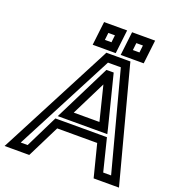

<svg xmlns="http://www.w3.org/2000/svg" viewBox="-177 -953 998 1096"><g transform="rotate(20 322.5 -404.5)"><path d="M661 -9 489 -658 485 -674H468H356H339L331 -658L-7 -9L-25 25H12H108H125L133 9L223 -172H466L512 9L516 25H533H634H670L661 -9ZM604 -25H556L511 -206L507 -222H489H211H194L186 -206L97 -25H55L367 -624H445L604 -25ZM437 -289H281L385 -498L437 -289ZM495 -273 421 -566 417 -582H399H390H373L365 -566L219 -273L202 -239H238H467H503L495 -273ZM393 -715 404 -809 407 -834H382H292H267L264 -809L253 -715L250 -690H275H365H390L393 -715ZM346 -740H306L311 -784H351L346 -740ZM563 -715 574 -809 577 -834H552H462H437L434 -809L423 -715L420 -690H445H535H560L563 -715ZM516 -740H476L481 -784H521L516 -740Z"/></g></svg>

Font: Gamestation Text Outline
Style: Italic
Weight: 400
Designer: Jonas Hecksher
Foundry: Jonas Hecksher, Playtypeª, e-types AS
Version: Version 1.003